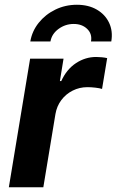

<svg xmlns="http://www.w3.org/2000/svg" viewBox="-20 -795 495 815"><path d="M17.5 0 107.8 -545.9H249.7L234.2 -450.8H240Q263.1 -501.3 302.8 -527.2Q342.4 -553.2 388.3 -553.2Q399.7 -553.2 412.5 -551.9Q425.3 -550.6 434.9 -548.3L413.2 -417.5Q403.1 -420.8 384.9 -422.9Q366.7 -425 351.1 -425Q317.6 -425 288.7 -410.5Q259.7 -396 240.4 -370.3Q221.1 -344.6 215.3 -310.7L163.9 0ZM306.3 -774.8Q355.6 -774.8 391.1 -754.1Q426.6 -733.4 443.2 -698.1Q459.8 -662.8 452.4 -619.1H366.3Q371.9 -651.3 350 -672.3Q328.2 -693.3 292.9 -693.3Q257.4 -693.3 228.6 -672.3Q199.8 -651.3 194.2 -619.1H108.7Q116 -662.8 144.2 -698.1Q172.4 -733.4 214.7 -754.1Q257 -774.8 306.3 -774.8Z"/></svg>

Font: Adwaita Sans
Style: Italic
Weight: 400
Italic angle: -9.39999°
Designer: Rasmus Andersson
Foundry: rsms
Version: Version 4.001;git-9221beed3